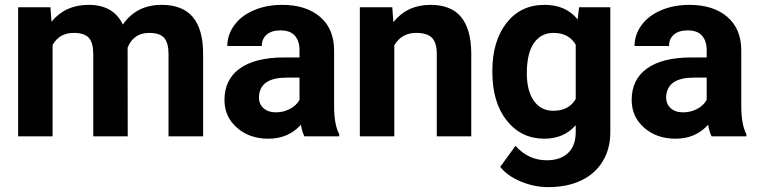

<svg xmlns="http://www.w3.org/2000/svg" viewBox="-20 -558 3109 786"><path d="M186.5 -528.3 190.9 -469.2Q247.1 -538.1 342.8 -538.1Q444.8 -538.1 482.9 -457.5Q538.6 -538.1 641.6 -538.1Q727.5 -538.1 769.5 -488Q811.5 -438 811.5 -337.4V0H669.9V-336.9Q669.9 -381.8 652.3 -402.6Q634.8 -423.3 590.3 -423.3Q526.9 -423.3 502.4 -362.8L502.9 0H361.8V-336.4Q361.8 -382.3 343.8 -402.8Q325.7 -423.3 282.2 -423.3Q222.2 -423.3 195.3 -373.5V0H54.2V-528.3Z M1226.1 0Q1216.3 -19 1211.9 -47.4Q1160.6 9.8 1078.6 9.8Q1001 9.8 950 -35.2Q898.9 -80.1 898.9 -148.4Q898.9 -232.4 961.2 -277.3Q1023.4 -322.3 1141.1 -322.8H1206.1V-353Q1206.1 -389.6 1187.3 -411.6Q1168.5 -433.6 1127.9 -433.6Q1092.3 -433.6 1072 -416.5Q1051.8 -399.4 1051.8 -369.6H910.6Q910.6 -415.5 939 -454.6Q967.3 -493.7 1019 -515.9Q1070.8 -538.1 1135.3 -538.1Q1232.9 -538.1 1290.3 -489Q1347.7 -439.9 1347.7 -351.1V-122.1Q1348.1 -46.9 1368.7 -8.3V0ZM1109.4 -98.1Q1140.6 -98.1 1167 -112.1Q1193.4 -126 1206.1 -149.4V-240.2H1153.3Q1047.4 -240.2 1040.5 -167L1040 -158.7Q1040 -132.3 1058.6 -115.2Q1077.1 -98.1 1109.4 -98.1Z M1585.9 -528.3 1590.3 -467.3Q1647 -538.1 1742.2 -538.1Q1826.2 -538.1 1867.2 -488.8Q1908.2 -439.5 1909.2 -341.3V0H1768.1V-337.9Q1768.1 -382.8 1748.5 -403.1Q1729 -423.3 1683.6 -423.3Q1624 -423.3 1594.2 -372.6V0H1453.1V-528.3Z M1995.6 -268.1Q1995.6 -389.6 2053.5 -463.9Q2111.3 -538.1 2209.5 -538.1Q2296.4 -538.1 2344.7 -478.5L2350.6 -528.3H2478.5V-17.6Q2478.5 51.8 2447 103Q2415.5 154.3 2358.4 181.2Q2301.3 208 2224.6 208Q2166.5 208 2111.3 184.8Q2056.2 161.6 2027.8 125L2090.3 39.1Q2143.1 98.1 2218.3 98.1Q2274.4 98.1 2305.7 68.1Q2336.9 38.1 2336.9 -17.1V-45.4Q2288.1 9.8 2208.5 9.8Q2113.3 9.8 2054.4 -64.7Q1995.6 -139.2 1995.6 -262.2ZM2136.7 -257.8Q2136.7 -186 2165.5 -145.3Q2194.3 -104.5 2244.6 -104.5Q2309.1 -104.5 2336.9 -152.8V-375Q2308.6 -423.3 2245.6 -423.3Q2194.8 -423.3 2165.8 -381.8Q2136.7 -340.3 2136.7 -257.8Z M2893.1 0Q2883.3 -19 2878.9 -47.4Q2827.6 9.8 2745.6 9.8Q2668 9.8 2616.9 -35.2Q2565.9 -80.1 2565.9 -148.4Q2565.9 -232.4 2628.2 -277.3Q2690.4 -322.3 2808.1 -322.8H2873V-353Q2873 -389.6 2854.2 -411.6Q2835.4 -433.6 2794.9 -433.6Q2759.3 -433.6 2739 -416.5Q2718.8 -399.4 2718.8 -369.6H2577.6Q2577.6 -415.5 2606 -454.6Q2634.3 -493.7 2686 -515.9Q2737.8 -538.1 2802.2 -538.1Q2899.9 -538.1 2957.3 -489Q3014.6 -439.9 3014.6 -351.1V-122.1Q3015.1 -46.9 3035.6 -8.3V0ZM2776.4 -98.1Q2807.6 -98.1 2834 -112.1Q2860.4 -126 2873 -149.4V-240.2H2820.3Q2714.4 -240.2 2707.5 -167L2707 -158.7Q2707 -132.3 2725.6 -115.2Q2744.1 -98.1 2776.4 -98.1Z"/></svg>

Font: Vazir FD-UI
Style: Bold-FD-UI
Weight: 700
Designer: Saber Rastikerdar
Foundry: Saber Rastikerdar
Version: Version 30.0.0